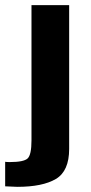

<svg xmlns="http://www.w3.org/2000/svg" viewBox="-58 -504 352 744"><path d="M210 -484H64V40C64 77.3 59 100.7 49 110C39 119.3 16 124 -20 124C-28 124 -34 123.7 -38 123V218C-15.3 219.3 0.3 220 9 220C74.3 220 124.2 209.8 158.5 189.5C192.8 169.2 210 130.3 210 73Z"/></svg>

Font: Play
Style: Bold
Weight: 700
Designer: Jonas Hecksher
Foundry: Jonas Hecksher, Playtypeª, e-types AS
Version: Version 1.002